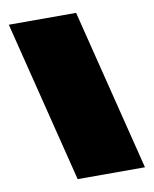

<svg xmlns="http://www.w3.org/2000/svg" viewBox="-84 -814 703 878"><g transform="rotate(-10 267.5 -375.0)"><path d="M205.1 0 17.6 -750H330.1L517.6 0Z"/></g></svg>

Font: Holtwood One SC
Style: Regular
Weight: 400
Designer: Vernon Adams
Foundry: Vernon Adams
Version: Version 1.100; ttfautohint (v1.8.4.7-5d5b)